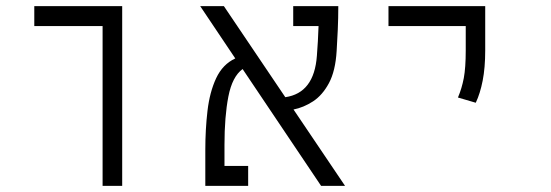

<svg xmlns="http://www.w3.org/2000/svg" viewBox="-20 -606 1798 626"><path d="M314.5 0V-521H91.8V-585.9H378.4V0Z M1026.9 0 771 -380.9Q737.3 -356.4 724.6 -291.3Q711.9 -226.1 711.9 -133.3V-64.9H789.1V0H649.4V-117.7Q649.4 -183.6 656.5 -244.6Q663.6 -305.7 684.8 -351.1Q706.1 -396.5 747.1 -415.5L632.8 -585.9H710L910.2 -289.1Q1004.4 -302.7 1013.2 -424.3Q1015.1 -447.3 1016.4 -471.9Q1017.6 -496.6 1018.6 -521H936V-585.9H1083Q1083 -547.4 1081.3 -509Q1079.6 -470.7 1077.6 -439.9Q1073.7 -374.5 1052.5 -335Q1031.2 -295.4 1000.5 -275.4Q969.7 -255.4 937 -249L1105 0Z M1531.2 -271 1473.1 -288.1Q1485.8 -317.9 1492.2 -351.6Q1498.5 -385.3 1498.5 -441.4V-521H1246.6V-585.9H1562V-441.4Q1562 -385.3 1553.7 -343Q1545.4 -300.8 1531.2 -271Z"/></svg>

Font: Cascadia Mono PL Light
Style: Regular
Weight: 300
Monospace: yes
Designer: Aaron Bell
Foundry: Saja Typeworks
Version: Version 2404.023; ttfautohint (v1.8.4)